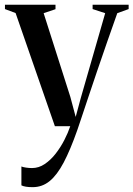

<svg xmlns="http://www.w3.org/2000/svg" viewBox="-32 -522 552 794"><path d="M103 252Q86.5 252 74.8 250Q63 248 56.5 244.5V166.5Q64 169.5 76.2 171.2Q88.5 173 100.5 173Q128.5 173 153.2 156.2Q178 139.5 198.5 113Q219 86.5 234.2 56.8Q249.5 27 258.5 0H195L32.5 -468L-11.5 -484.5V-502.5H197.5V-484L148.5 -467.5L259 -121L281 -38.5L302 -116.5L403 -467.5L351 -484.5V-502.5H500V-484.5L453 -467.5Q433 -411 411.2 -348.8Q389.5 -286.5 369 -226.2Q348.5 -166 331.5 -114.8Q314.5 -63.5 302.8 -28.8Q291 6 287.5 16.5Q259 97.5 231.5 149.8Q204 202 173.2 227Q142.5 252 103 252Z"/></svg>

Font: Merriweather 144pt Medium
Style: Regular
Weight: 500
Version: Version 2.100